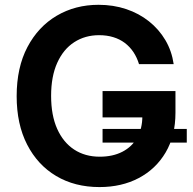

<svg xmlns="http://www.w3.org/2000/svg" viewBox="-20 -757 790 787"><path d="M387.7 9.8Q286.6 9.8 210.2 -35.6Q133.8 -81.1 91.1 -164.6Q48.3 -248 48.3 -362.8Q48.3 -480.5 92.5 -564.2Q136.7 -647.9 212.6 -692.6Q288.6 -737.3 383.8 -737.3Q444.8 -737.3 497.3 -719.7Q549.8 -702.1 590.8 -669.4Q631.8 -636.7 658 -592.3Q684.1 -547.9 691.9 -494.1H549.8Q541.5 -521.5 526.9 -543.5Q512.2 -565.4 491.5 -581.1Q470.7 -596.7 444.3 -604.7Q418 -612.8 386.2 -612.8Q328.6 -612.8 284.2 -584Q239.7 -555.2 214.6 -499.5Q189.5 -443.8 189.5 -364.3Q189.5 -284.2 214.4 -228.8Q239.3 -173.3 283.9 -144Q328.6 -114.7 388.7 -114.7Q442.4 -114.7 481.7 -135Q521 -155.3 542.2 -192.6Q563.5 -230 563.5 -280.8L594.2 -275.9H400.4V-383.8H699.2V-294.9Q699.2 -200.2 658.9 -132.1Q618.7 -64 548.6 -27.1Q478.5 9.8 387.7 9.8ZM400.4 -172.4V-228.5H745.6V-172.4Z"/></svg>

Font: Inter Cardless
Style: Bold
Weight: 700
Designer: Rasmus Andersson
Foundry: rsms
Version: Version 4.001;git-9221beed3